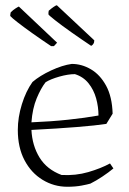

<svg xmlns="http://www.w3.org/2000/svg" viewBox="-20 -704 491 733"><path d="M237 9Q186 9 142.5 -17.5Q99 -44 73.5 -92.5Q48 -141 48 -208Q48 -256 63.5 -306Q79 -356 104 -391Q132 -415 175 -435Q218 -455 254 -460Q292 -460 327 -439.5Q362 -419 385 -377Q408 -335 410 -270L386 -231Q347 -225 273 -219Q199 -213 100 -208Q103 -148 131 -102.5Q159 -57 215 -36Q269 -33 317 -47Q365 -61 400 -80L413 -61Q395 -46 371 -30Q347 -14 325 -3Q315 0 291.5 4.5Q268 9 237 9ZM100 -237Q174 -240 240 -247Q306 -254 356 -263Q356 -296 347 -328.5Q338 -361 318 -386Q298 -411 266 -421Q240 -421 206.5 -411.5Q173 -402 154 -390Q136 -367 120 -328.5Q104 -290 100 -237ZM328 -529Q289 -555 251.5 -581.5Q214 -608 190 -627Q166 -646 165 -649Q165 -652 165 -655.5Q165 -659 166 -663Q175 -671 184.5 -677.5Q194 -684 197 -684L340 -550L339 -542Q336 -533 328 -529ZM186 -528H175Q136 -554 103 -577.5Q70 -601 47.5 -618.5Q25 -636 19 -643Q19 -646 19.5 -650Q20 -654 21 -657Q30 -666 39.5 -672Q49 -678 52 -679L198 -541Z"/></svg>

Font: Labrada Light
Style: Regular
Weight: 300
Designer: Mercedes Jáuregui
Foundry: Omnibus-Type Team
Version: Version 1.000; ttfautohint (v1.8.4.7-5d5b)